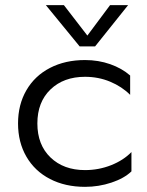

<svg xmlns="http://www.w3.org/2000/svg" viewBox="-20 -715 570 745"><path d="M310 10Q233 10 174 -20.5Q115 -51 82.5 -107Q50 -163 50 -236Q50 -309 82.5 -365Q115 -421 174 -451.5Q233 -482 310 -482Q362 -482 407.5 -466Q453 -450 485 -422V-347Q453 -379 407.5 -398Q362 -417 310 -417Q227 -417 176 -368Q125 -319 125 -236Q125 -153 176 -104Q227 -55 310 -55Q363 -55 411 -74Q459 -93 490 -125V-50Q462 -23 412.5 -6.5Q363 10 310 10ZM289 -535 158 -695H228L319 -577L407 -695H477L349 -535Z"/></svg>

Font: Madhuban Light
Style: Regular
Weight: 300
Designer: jaikishan Patel
Foundry: MagicType
Version: Version 1.000